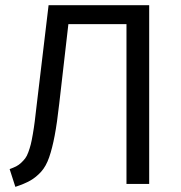

<svg xmlns="http://www.w3.org/2000/svg" viewBox="-20 -708 696 739"><path d="M167 -688H554.2V0H466.8V-615.2H243.2L208 -309.1Q199.7 -234.4 190.4 -185.8Q181.2 -137.2 169.2 -102.5Q157.2 -67.9 138.2 -46.9Q119.1 -25.9 96.9 -13.2Q74.7 -0.5 39.1 11.2L17.1 -57.1Q31.7 -62.5 42 -67.6Q52.2 -72.8 61.5 -81.5Q70.8 -90.3 77.1 -98.6Q83.5 -106.9 89.1 -122.3Q94.7 -137.7 98.4 -152.1Q102.1 -166.5 106.4 -191.9Q110.8 -217.3 113.8 -241.2Q116.7 -265.1 121.1 -303.2Z"/></svg>

Font: Fira Sans Book
Style: Regular
Weight: 350
Designer: Carrois Corporate & Edenspiekermann AG
Foundry: Carrois Corporate GbR & Edenspiekermann AG
Version: Version 4.203;PS 004.203;hotconv 1.0.88;makeotf.lib2.5.64775